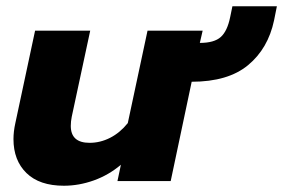

<svg xmlns="http://www.w3.org/2000/svg" viewBox="-20 -578 904 613"><path d="M23 -134Q23 -158 29 -185L92 -480H268L209 -205Q206 -190 206 -176Q206 -122 266 -122Q300 -122 331.5 -138Q363 -154 388 -185L451 -480H627L618 -441Q664 -441 685 -460Q706 -479 715 -524L722 -558H864L855 -513Q836 -423 772 -370Q708 -317 592 -317L525 0H355L366 -52Q327 -19 279.5 -2Q232 15 184 15Q106 15 64.5 -25.5Q23 -66 23 -134Z"/></svg>

Font: Prompt Bold
Style: Bold Italic
Weight: 700
Italic angle: -12°
Designer: Katatrad Team
Foundry: CadsonDemak
Version: Version 1.000